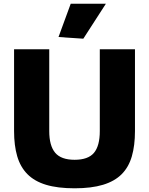

<svg xmlns="http://www.w3.org/2000/svg" viewBox="-20 -1007 805 1037"><path d="M296 -807 362 -987H552L430 -798ZM383 10Q291 10 228.5 -9Q166 -28 128 -66.5Q90 -105 73 -163Q56 -221 56 -299V-741H246V-299Q246 -220 278 -182Q310 -144 383 -144Q456 -144 487.5 -181.5Q519 -219 519 -299V-741H709V-299Q709 -221 692 -162.5Q675 -104 637 -66Q599 -28 536.5 -9Q474 10 383 10Z"/></svg>

Font: Encode Sans Narrow
Style: ExtraBold
Weight: 800
Designer: Pablo Impallari, Andres Torresi
Foundry: Pablo Impallari, Andres Torresi
Version: Version 1.000; ttfautohint (v1.00) -l 8 -r 50 -G 200 -x 14 -